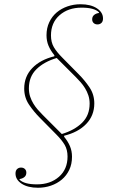

<svg xmlns="http://www.w3.org/2000/svg" viewBox="-20 -730 546 904"><path d="M159 154Q111 154 82 135Q53 116 53 87Q53 73 60.5 66Q68 59 79 59Q90 59 97 65.5Q104 72 104 83Q104 96 95 103.5Q86 111 72 113V116Q94 138 154 138Q217 138 257.5 102.5Q298 67 298 7Q298 -25 284.5 -48Q271 -71 245 -97L168 -175Q139 -204 116.5 -237.5Q94 -271 94 -313Q94 -370 132 -409.5Q170 -449 236 -465V-470Q218 -492 208.5 -514.5Q199 -537 199 -564Q199 -598 212 -625.5Q225 -653 247 -671.5Q269 -690 298 -700Q327 -710 359 -710Q407 -710 436 -691Q465 -672 465 -643Q465 -629 457.5 -622Q450 -615 439 -615Q428 -615 421 -621.5Q414 -628 414 -639Q414 -652 423 -659.5Q432 -667 446 -669V-672Q424 -694 364 -694Q301 -694 260.5 -658.5Q220 -623 220 -563Q220 -531 233.5 -508Q247 -485 273 -459L350 -381Q379 -352 401.5 -318.5Q424 -285 424 -243Q424 -186 386 -146.5Q348 -107 282 -91V-86Q300 -64 309.5 -41.5Q319 -19 319 8Q319 43 306 70Q293 97 271 115.5Q249 134 220 144Q191 154 159 154ZM116 -314Q116 -293 122 -275Q128 -257 137.5 -241.5Q147 -226 158.5 -213Q170 -200 181 -189L258 -112L271 -99Q331 -117 366.5 -152Q402 -187 402 -242Q402 -263 396 -281Q390 -299 380.5 -314.5Q371 -330 359.5 -343Q348 -356 337 -367L260 -444L247 -457Q187 -439 151.5 -404Q116 -369 116 -314Z"/></svg>

Font: IBM Plex Serif Thin
Style: Italic
Weight: 100
Italic angle: -14°
Designer: Mike Abbink, Paul van der Laan, Pieter van Rosmalen
Foundry: Bold Monday
Version: Version 3.001